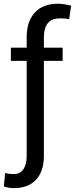

<svg xmlns="http://www.w3.org/2000/svg" viewBox="-34 -780 395 1014"><path d="M296.9 -458.5H197.8V42.5Q197.8 124 156.7 168.7Q115.7 213.4 40.5 213.4Q10.7 213.4 -13.7 204.6L-6.8 132.8Q7.8 139.2 40.5 139.2Q72.3 139.2 89.6 113.8Q106.9 88.4 106.9 43.5V-458.5H23.4V-528.3H106.9V-586.9Q107.9 -668.5 150.6 -714.4Q193.4 -760.3 272 -760.3Q300.8 -760.3 341.8 -750L331.1 -678.2Q312.5 -683.1 283.2 -683.1Q199.7 -683.1 197.8 -587.9V-528.3H296.9Z"/></svg>

Font: SteelSelectRoboto
Style: Roboto-Regular
Weight: 400
Designer: Google
Version: Version 2.137; 2017